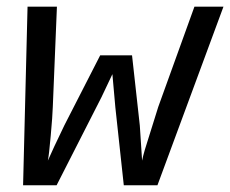

<svg xmlns="http://www.w3.org/2000/svg" viewBox="-20 -548 681 568"><path d="M445.8 0H346.2L321.3 -230L312.5 -328.6L280.3 -260.7L147.5 0H48.3L61.5 -528.3H148.4L136.2 -231.9Q135.3 -204.1 130.1 -146.7Q125 -89.4 121.6 -72.8L140.6 -114.7L170.4 -177.2L276.4 -384.3H370.6L393.6 -176.8L400.4 -72.8Q402.8 -85.4 408.2 -104Q413.6 -122.6 448.2 -231.9L555.2 -528.3H641.1Z"/></svg>

Font: Liberation Mono
Style: Italic
Weight: 400
Italic angle: -12°
Monospace: yes
Designer: Steve Matteson
Foundry: Ascender Corporation
Version: Version 2.1.5